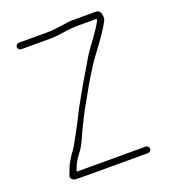

<svg xmlns="http://www.w3.org/2000/svg" viewBox="-122 -751 730 828"><g transform="rotate(-20 243.0 -337.0)"><path d="M55 -620H184.8C235.8 -620 265.7 -632 323.4 -632H405.9C407.6 -623.4 383.9 -586.4 334.9 -521C323.6 -505 313.6 -489.7 305.6 -475C291.2 -448.7 258.1 -396.4 244 -370C229.8 -343.3 204.4 -302 191.2 -274C175.3 -240.3 157 -209 137.1 -171.5C126.1 -150.8 118 -137.4 112.8 -131.2C101.3 -117.6 99.6 -111 89.3 -95.2C77.1 -76.5 74 -61.2 64 -37.5C58.6 -24.6 72 -14.3 81.5 -13C86.5 -12.3 120 -12 177.6 -12H415.9C423.8 -12 430.9 -19.1 430.9 -27C430.9 -34.9 423.8 -42 415.9 -42H98L99 -43C110.1 -72.5 113.8 -84.8 139.5 -116.8C145.8 -124.7 155.3 -140.3 166.4 -163.8C184.9 -206.6 193.6 -221.1 211.2 -257.5C224.3 -284.5 249.9 -326.4 263.6 -352.5C277.1 -378.2 310.6 -432.1 326.9 -457.5C361.3 -506.8 404.9 -559.2 432.9 -612.5C436.2 -618.8 437.2 -627 435.9 -637C433.9 -653.7 426.2 -662 412.9 -662H298.8C284.5 -662 267 -657.3 253.6 -656C222.8 -653 211.5 -650 184.8 -650H55C47.1 -650 40 -642.9 40 -635C40 -627.1 47.1 -620 55 -620Z"/></g></svg>

Font: MewTooHand
Style: Condensed
Weight: 400
Designer: Mew Too, Robert Jablonski
Version: Version 0.77